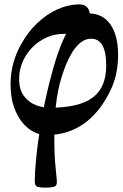

<svg xmlns="http://www.w3.org/2000/svg" viewBox="-20 -571 558 873"><path d="M185 282Q165 282 154.5 279.5Q144 277 141 270Q138 263 138 249Q138 216 144.5 148.5Q151 81 165.5 -7.5Q180 -96 204 -193Q212 -224 223.5 -265.5Q235 -307 251 -349.5Q267 -392 286.5 -428.5Q306 -465 330 -487.5Q354 -510 383 -510Q447 -510 482 -460Q517 -410 517 -321Q517 -284 510.5 -247.5Q504 -211 490 -177Q475 -142 450.5 -103.5Q426 -65 390 -31.5Q354 2 304 22.5Q254 43 188 43Q163 43 135 29.5Q107 16 83 -12.5Q59 -41 43.5 -84.5Q28 -128 28 -188Q28 -236 40 -281.5Q52 -327 75 -368Q107 -426 150 -466.5Q193 -507 242 -529Q291 -551 341 -551Q364 -551 376.5 -537.5Q389 -524 389 -498Q389 -461 356.5 -439Q324 -417 269 -417Q228 -417 191.5 -400.5Q155 -384 127 -355.5Q99 -327 83 -290Q67 -253 67 -212Q67 -164 88.5 -135Q110 -106 142 -93.5Q174 -81 205 -81Q339 -81 401 -127Q463 -173 463 -273Q463 -395 394 -395Q367 -395 344 -375.5Q321 -356 303.5 -325Q286 -294 273 -258.5Q260 -223 252 -192Q244 -161 238.5 -125Q233 -89 230 -45Q227 -1 227 53Q227 136 232 182.5Q237 229 238.5 250.5Q240 272 229 277Q218 282 185 282Z"/></svg>

Font: Junicode VF
Style: Italic
Weight: 400
Italic angle: -11°
Designer: Peter S. Baker
Version: Version 2.209